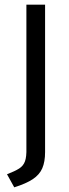

<svg xmlns="http://www.w3.org/2000/svg" viewBox="-20 -700 295 822"><path d="M93 -66Q94 -29 87 -9.5Q80 10 62 21.5Q44 33 10 46L41 102Q92 86 120.5 67Q149 48 161 20.5Q173 -7 173 -49V-680H93Z"/></svg>

Font: Catamaran Thin
Style: Regular
Weight: 400
Version: Version 2.000